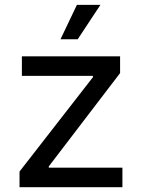

<svg xmlns="http://www.w3.org/2000/svg" viewBox="-20 -781 592 801"><path d="M61.5 0V-65.4L367.7 -459V-464.4H71.3V-545.9H481V-476.1L183.6 -86.9V-81.5H490.7V0ZM232.4 -617.2 300.8 -760.7H398.9L304.2 -617.2Z"/></svg>

Font: Inter Variable LoSnoCo
Style: Regular
Weight: 400
Designer: Rasmus Andersson
Foundry: rsms
Version: Version 4.000;git-a52131595; featfreeze: case,dlig,ss01,ss02